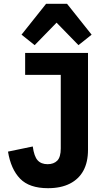

<svg xmlns="http://www.w3.org/2000/svg" viewBox="-20 -976 546 1008"><path d="M112 -698H442V-189Q442 -125 418 -80.5Q394 -36 347 -12Q300 12 232 12Q134 12 85.5 -38Q37 -88 22 -180L152 -207Q159 -155 177.5 -134.5Q196 -114 230 -114Q262 -114 280.5 -132.5Q299 -151 299 -197V-583H112ZM222 -956H332L461 -794L392 -739L277 -857L162 -739L93 -794Z"/></svg>

Font: IBM Plex Sans Condensed
Style: Bold
Weight: 700
Width: 3
Designer: Mike Abbink, Paul van der Laan, Pieter van Rosmalen
Foundry: Bold Monday
Version: Version 3.201